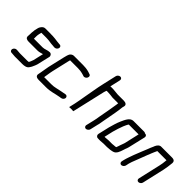

<svg xmlns="http://www.w3.org/2000/svg" viewBox="65 -1489 2293 2293"><g transform="rotate(45 1211.5 -342.0)"><path d="M468 -471H462C453 -471 440 -474 432 -474C429 -474 426 -474 421 -475C394 -478 366 -484 338 -484H318C311 -485 304 -485 298 -485H213C194 -485 177 -475 163 -455C155 -444 150 -434 148 -425L138 -383C136 -376 137 -369 136 -362C133 -341 131 -326 132 -307C132 -295 130 -284 130 -273C128 -245 150 -232 182 -232H333C362 -232 385 -242 410 -248L380 -118C377 -107 372 -97 369 -89L363 -75C361 -70 358 -67 355 -62C348 -62 341 -60 333 -60H208C190 -60 174 -64 157 -64H150C131 -65 111 -48 107 -30C103 -11 115 5 133 6H140C158 6 174 10 192 10H317C355 10 389 3 406 -24C418 -40 427 -57 435 -78C440 -90 446 -102 450 -118L487 -277C492 -299 476 -322 453 -322C415 -322 384 -302 349 -302H203C204 -328 201 -354 208 -383L216 -415H300C307 -414 314 -414 321 -414C353 -414 382 -404 414 -404C423 -404 437 -401 446 -401H452C472 -401 491 -417 495 -436C499 -455 488 -471 468 -471Z M539 -41C532 -9 556 6 589 6H715C792 6 844 -16 912 -27L927 -29C940 -31 951 -34 960 -44C985 -69 968 -105 938 -99C893 -93 851 -81 809 -73C785 -67 760 -64 731 -64H614C614 -69 615 -73 616 -77C622 -102 622 -127 628 -152C629 -162 632 -174 635 -187L684 -398C686 -406 688 -415 691 -425H824C830 -425 835 -425 839 -424C858 -424 872 -422 889 -418C901 -416 900 -415 910 -413C916 -412 921 -410 926 -408L936 -405C955 -397 976 -412 984 -426C996 -448 988 -466 974 -471L964 -474C935 -485 898 -494 859 -494C854 -495 848 -495 841 -495H685C666 -495 647 -482 638 -469C628 -455 619 -420 614 -398L565 -187C556 -147 554 -114 546 -78C543 -66 542 -53 539 -41Z M1254 -712C1235 -712 1215 -696 1211 -677L1172 -506C1151 -417 1138 -324 1121 -236C1112 -189 1107 -147 1096 -100L1078 -22L1113 -24C1122 -23 1134 -22 1143 -22H1148L1244 -438C1247 -449 1252 -467 1257 -476H1280C1308 -476 1338 -471 1365 -468H1460C1458 -458 1459 -453 1457 -442C1445 -363 1430 -280 1414 -196C1409 -169 1407 -142 1399 -115L1375 -14C1371 4 1384 21 1402 21C1420 21 1441 4 1445 -14L1468 -113C1472 -125 1475 -138 1477 -153C1481 -183 1490 -220 1495 -252C1508 -326 1524 -400 1530 -469L1536 -492C1544 -525 1516 -538 1484 -538H1383C1371 -539 1353 -541 1341 -542L1320 -544C1311 -545 1303 -546 1296 -546H1263C1260 -546 1256 -546 1251 -545L1281 -677C1285 -696 1273 -712 1254 -712Z M1583 -1C1588 0 1595 0 1604 0H1627C1642 0 1663 -4 1678 -4H1735C1746 -4 1760 -7 1772 -7C1777 -8 1781 -8 1785 -8C1797 -9 1814 -14 1825 -16C1868 -27 1884 -74 1899 -122L1906 -144C1913 -161 1915 -165 1921 -187L1972 -405C1976 -424 1964 -440 1945 -440H1941C1935 -445 1928 -448 1920 -448H1739C1681 -448 1654 -378 1632 -329C1612 -285 1600 -235 1585 -185L1552 -43C1547 -22 1562 -1 1583 -1ZM1799 -78C1794 -78 1788 -78 1781 -77L1762 -75C1758 -74 1754 -74 1751 -74H1692C1677 -74 1657 -70 1643 -70H1628L1654 -183C1667 -228 1680 -274 1697 -315C1707 -337 1715 -359 1729 -378H1895L1852 -189C1847 -171 1844 -168 1839 -152L1831 -130C1825 -113 1823 -102 1816 -86L1815 -82C1810 -81 1804 -78 1799 -78Z M2050 -7 2056 -34C2057 -39 2058 -47 2062 -58C2065 -69 2068 -78 2071 -87C2094 -150 2122 -215 2144 -277C2151 -294 2157 -305 2162 -322C2171 -347 2184 -371 2194 -395H2349L2347 -375C2345 -349 2341 -322 2334 -292L2269 -8C2265 11 2277 27 2296 27C2315 27 2335 11 2339 -8L2404 -292C2413 -331 2417 -371 2421 -406C2428 -445 2414 -465 2372 -465H2196C2163 -468 2141 -441 2129 -412C2128 -409 2127 -406 2125 -401C2115 -378 2103 -353 2095 -329C2087 -308 2075 -282 2066 -258C2054 -225 2041 -196 2028 -162C2014 -120 1997 -80 1986 -34L1980 -7C1976 11 1989 28 2007 28C2025 28 2046 11 2050 -7Z"/></g></svg>

Font: Electronic
Style: BdIt
Weight: 700
Version: Version 1.011